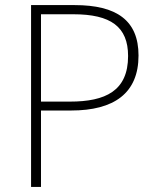

<svg xmlns="http://www.w3.org/2000/svg" viewBox="-20 -734 620 754"><path d="M273 -714H102V0H141V-300H259C428 -300 524 -368 524 -516C524 -654 438 -714 273 -714ZM268 -678C415 -678 483 -629 483 -514C483 -377 394 -335 255 -335H141V-678Z"/></svg>

Font: Noto Sans Thai Looped ExtraLight
Style: Regular
Weight: 200
Designer: Sasikarn Vongin, Ben Mitchell
Foundry: The Fontpad Ltd
Version: Version 1.001